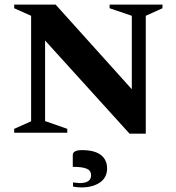

<svg xmlns="http://www.w3.org/2000/svg" viewBox="-20 -580 771 839"><path d="M42 0V-17L116 -50V-511L42 -544V-560H223L556 -190V-511L459 -544V-560H690V-544L617 -511V4H546L177 -403V-51L274 -17V0ZM336 239Q328 239 317.5 238Q307 237 299 235V217Q307 218 315 219Q323 220 328 220Q378 220 378 186Q378 165 358.5 157Q339 149 298 149V97Q298 88 307 82Q316 76 339 76Q393 76 420.5 97Q448 118 448 156Q448 196 416.5 217.5Q385 239 336 239Z"/></svg>

Font: Spectral SC
Style: Bold
Weight: 700
Designer: Jean-Baptiste Levee
Foundry: Production Type
Version: Version 2.001